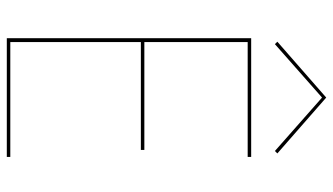

<svg xmlns="http://www.w3.org/2000/svg" viewBox="-222 -732 955 550"><g transform="rotate(90 255.0 -457.5)"><path d="M260 -903 107 -768 100 -775 260 -915 420 -775 413 -768ZM90 -700H430V-690H101V-394H410V-384H101V-10H430V0H90Z"/></g></svg>

Font: Jost* Hairline
Style: Regular
Weight: 100
Version: Version 3.7